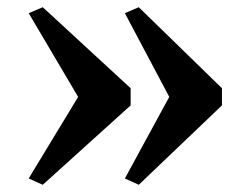

<svg xmlns="http://www.w3.org/2000/svg" viewBox="-20 -545 688 532"><path d="M364.5 -525 595 -300.5V-253L364.5 -33L326 -50.5L449 -276.5L326 -508.5ZM98.5 -525 342 -300.5V-253L98.5 -33L59.5 -50.5L196.5 -276.5L59.5 -508.5Z"/></svg>

Font: Merriweather 96pt Black
Style: Regular
Weight: 900
Version: Version 2.100